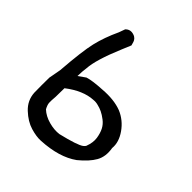

<svg xmlns="http://www.w3.org/2000/svg" viewBox="-209 -872 1056 1056"><g transform="rotate(45 318.5 -344.0)"><path d="M278 44Q245 46 199.5 32.5Q154 19 111.5 -21Q69 -61 66 -118Q65 -176 66 -235Q77 -292 79 -305Q91 -464 107.5 -534Q124 -604 160 -681L173 -717Q195 -740 227 -728Q233 -726 237.5 -722.5Q242 -719 245 -716Q248 -713 250.5 -708Q253 -703 254 -700Q255 -697 257 -689.5Q259 -682 260 -679L237 -624Q178 -484 174 -415Q170 -390 169 -350L210 -379Q243 -390 318 -394Q403 -401 463 -378Q518 -355 553.5 -304.5Q589 -254 584 -205Q594 -147 570.5 -105.5Q547 -64 493 -20Q414 37 278 44ZM165 -184Q162 -151 163 -135.5Q164 -120 176 -98Q204 -72 246.5 -60.5Q289 -49 325 -54Q438 -81 463 -100Q472 -107 475 -113Q490 -153 485 -185Q480 -217 468.5 -239.5Q457 -262 435.5 -278.5Q414 -295 396 -303.5Q378 -312 360 -316Q343 -321 323 -319Q248 -315 166 -252Z"/></g></svg>

Font: Excalifont
Style: Regular
Weight: 400
Designer: Your Own Font Foundry (Virgil); Ján Filípek / DizajnDesign (Excalifont, modifications)
Foundry: Your Own Font Foundry (Virgil); Ján Filípek / DizajnDesign (Excalifont, modifications)
Version: Version 1.000;Glyphs 3.2 (3227)